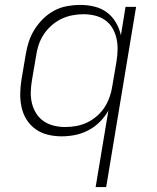

<svg xmlns="http://www.w3.org/2000/svg" viewBox="-20 -548 640 783"><path d="M370 215 422 -97Q408 -72 387 -51Q366 -30 340 -16.5Q314 -3 286.5 2.5Q259 8 232 8Q203 8 175.5 1.5Q148 -5 125.5 -21Q103 -37 88.5 -60Q74 -83 68 -110.5Q62 -138 62.5 -167Q63 -196 68 -226L85 -326Q89 -352 97.5 -378Q106 -404 121 -428Q136 -452 156.5 -472Q177 -492 201.5 -505Q226 -518 253.5 -523Q281 -528 307 -528Q337 -528 365.5 -521Q394 -514 416 -497.5Q438 -481 452.5 -456.5Q467 -432 473 -404L492 -520H535L413 215ZM246 -30Q268 -30 290.5 -34Q313 -38 334.5 -48Q356 -58 375 -74.5Q394 -91 406.5 -110.5Q419 -130 427 -152.5Q435 -175 438 -197L455 -297Q459 -321 459.5 -345Q460 -369 455 -391.5Q450 -414 438.5 -433.5Q427 -453 408.5 -466Q390 -479 367 -484.5Q344 -490 320 -490Q298 -490 274.5 -485.5Q251 -481 229.5 -470.5Q208 -460 189.5 -443.5Q171 -427 158 -407Q145 -387 137.5 -364.5Q130 -342 127 -319L110 -219Q106 -195 105.5 -171.5Q105 -148 110.5 -126Q116 -104 128 -85Q140 -66 158.5 -53.5Q177 -41 199.5 -35.5Q222 -30 246 -30Z"/></svg>

Font: Iosevka Extralight Extended
Style: Italic
Weight: 200
Width: 7
Italic angle: -9°
Monospace: yes
Designer: Belleve Invis
Foundry: Belleve Invis
Version: Version 32.5.0; ttfautohint (v1.8.4)